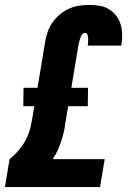

<svg xmlns="http://www.w3.org/2000/svg" viewBox="-20 -763 540 783"><path d="M0 0 19 -114Q40 -131 58 -152.5Q76 -174 88 -198.5Q100 -223 105.5 -249Q111 -275 115 -300L120 -330H75L76 -405H133L164 -592Q167 -613 174.5 -633.5Q182 -654 194.5 -672Q207 -690 224.5 -704.5Q242 -719 262.5 -728Q283 -737 304 -740Q325 -743 345 -743Q366 -743 386.5 -739.5Q407 -736 423.5 -726Q440 -716 452.5 -700.5Q465 -685 471 -666.5Q477 -648 478 -627.5Q479 -607 476 -586L474 -577H337L338 -579Q339 -587 339.5 -594Q340 -601 339.5 -608Q339 -615 336.5 -622Q334 -629 327 -629Q321 -629 317 -624.5Q313 -620 310.5 -615Q308 -610 306.5 -605Q305 -600 303.5 -594.5Q302 -589 301 -584Q300 -579 299 -574L271 -405H339L338 -330H258L250 -282Q247 -260 243 -238.5Q239 -217 232.5 -196Q226 -175 217 -154Q208 -133 195 -114H407L388 0Z"/></svg>

Font: Iosevka Curly Heavy
Style: Italic
Weight: 900
Italic angle: -9°
Monospace: yes
Designer: Belleve Invis
Foundry: Belleve Invis
Version: Version 22.1.2; ttfautohint (v1.8.4)